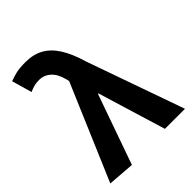

<svg xmlns="http://www.w3.org/2000/svg" viewBox="-231 -935 1069 1069"><g transform="rotate(-45 304.0 -400.0)"><path d="M174 12 16 0 257 -565 253 -583Q240 -635 211 -661.5Q182 -688 143 -688Q118 -688 101 -683Q84 -678 66 -670L32 -789Q58 -799 85.5 -805.5Q113 -812 160 -812Q222 -812 267 -786.5Q312 -761 344.5 -709Q377 -657 401 -575L604 0H446L324 -401H320Z"/></g></svg>

Font: Noto Sans SC
Style: Bold
Weight: 700
Designer: Ryoko NISHIZUKA  (kana, bopomofo & ideographs); Paul D. Hunt (Latin, Greek & Cyrillic); Sandoll Communications , Soo-you
Foundry: Adobe
Version: Version 2.004-H2;hotconv 1.0.118;makeotfexe 2.5.65603